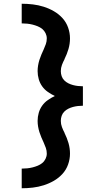

<svg xmlns="http://www.w3.org/2000/svg" viewBox="-20 -853 540 1026"><path d="M96 153V48Q111 48 125.5 46.5Q140 45 154 41.5Q168 38 181.5 32.5Q195 27 206 18Q217 9 223.5 -4.5Q230 -18 230 -32Q230 -48 225 -62.5Q220 -77 213.5 -91Q207 -105 201 -119Q195 -133 190.5 -147.5Q186 -162 183.5 -177Q181 -192 181 -207Q181 -229 187 -250Q193 -271 205.5 -288.5Q218 -306 236 -318.5Q254 -331 273 -340Q254 -349 236 -361.5Q218 -374 205.5 -391.5Q193 -409 187 -430Q181 -451 181 -473Q181 -488 183.5 -503Q186 -518 190.5 -532.5Q195 -547 201 -561Q207 -575 213.5 -589Q220 -603 225 -617.5Q230 -632 230 -648Q230 -662 223.5 -675.5Q217 -689 206 -698Q195 -707 181.5 -712.5Q168 -718 154 -721.5Q140 -725 125.5 -726.5Q111 -728 96 -728V-833Q126 -833 155.5 -829.5Q185 -826 213.5 -817Q242 -808 268 -793Q294 -778 314 -756Q334 -734 344 -705.5Q354 -677 354 -648Q354 -619 346 -591.5Q338 -564 325 -538V-537Q317 -522 311 -506Q305 -490 305 -473Q305 -459 309.5 -446Q314 -433 323.5 -423.5Q333 -414 345 -408Q357 -402 370 -398.5Q383 -395 396.5 -393.5Q410 -392 423 -392V-288Q410 -288 396.5 -286.5Q383 -285 370 -281.5Q357 -278 345 -272Q333 -266 323.5 -256.5Q314 -247 309.5 -234Q305 -221 305 -207Q305 -190 311 -174Q317 -158 325 -143V-142Q338 -116 346 -88.5Q354 -61 354 -32Q354 -3 344 25.5Q334 54 314 76Q294 98 268 113Q242 128 213.5 137Q185 146 155.5 149.5Q126 153 96 153Z"/></svg>

Font: Iosevka SS18 Extrabold
Style: Regular
Weight: 800
Monospace: yes
Designer: Belleve Invis
Foundry: Belleve Invis
Version: Version 25.1.1; ttfautohint (v1.8.4)